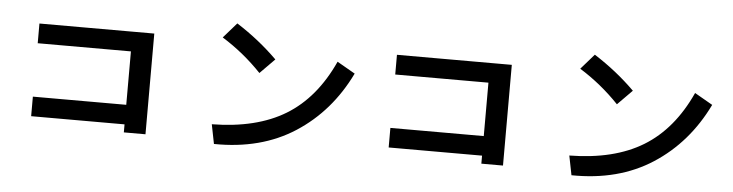

<svg xmlns="http://www.w3.org/2000/svg" viewBox="-44 -898 4087 1070"><g transform="rotate(5 2000.0 -362.5)"><path d="M146.5 -87.9V-197.3H668.9V-496.1H147.5V-606.4H790V-43H668.9V-87.9Z M1171.9 -618.2 1246.1 -703.1Q1372.1 -623 1474.6 -521.5L1392.6 -438.5Q1293 -543 1171.9 -618.2ZM1153.3 -130.9Q1403.3 -133.8 1564.9 -232.4Q1726.6 -331.1 1821.3 -539.1L1921.9 -481.4Q1816.4 -263.7 1627 -141.1Q1437.5 -18.6 1174.8 -22.5Z M2146.5 -87.9V-197.3H2668.9V-496.1H2147.5V-606.4H2790V-43H2668.9V-87.9Z M3171.9 -618.2 3246.1 -703.1Q3372.1 -623 3474.6 -521.5L3392.6 -438.5Q3293 -543 3171.9 -618.2ZM3153.3 -130.9Q3403.3 -133.8 3564.9 -232.4Q3726.6 -331.1 3821.3 -539.1L3921.9 -481.4Q3816.4 -263.7 3627 -141.1Q3437.5 -18.6 3174.8 -22.5Z"/></g></svg>

Font: Gothic A1
Style: Bold
Weight: 700
Version: Version 2.50